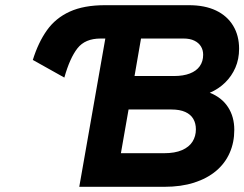

<svg xmlns="http://www.w3.org/2000/svg" viewBox="-20 -720 942 740"><path d="M228 -421 106.5 -489Q127.5 -556.5 161 -603.5Q194.5 -650.5 248.8 -675.2Q303 -700 385 -700H534L511.5 -571.5H367.5Q308 -571.5 278.5 -533.8Q249 -496 228 -421ZM285.5 0 408.5 -700H708Q769.5 -700 812.5 -679.5Q855.5 -659 878.5 -621Q901.5 -583 901.5 -532Q901.5 -492 887.2 -459.2Q873 -426.5 847.8 -401.8Q822.5 -377 788.5 -362.5Q834.5 -344.5 858.8 -307.2Q883 -270 883 -219.5Q883 -171 865.2 -130.8Q847.5 -90.5 812.8 -61.2Q778 -32 728 -16Q678 0 613.5 0ZM446 -129.5H612Q654.5 -129.5 681.8 -141.5Q709 -153.5 722 -174.2Q735 -195 735 -221.5Q735 -244.5 725 -261.8Q715 -279 694 -288.5Q673 -298 640.5 -298H475.5ZM498.5 -427H650.5Q686.5 -427 711.8 -436.8Q737 -446.5 750 -465Q763 -483.5 763 -509Q763 -527 754.5 -541Q746 -555 729.2 -563.2Q712.5 -571.5 687.5 -571.5H523.5Z"/></svg>

Font: Overpass ExtraBold
Style: Italic
Weight: 800
Italic angle: -10°
Designer: Delve Withrington, Dave Bailey, Thomas Jockin
Foundry: Delve Fonts LLC
Version: Version 4.000